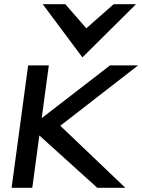

<svg xmlns="http://www.w3.org/2000/svg" viewBox="-20 -890 674 910"><path d="M370.6 -618 624.6 -870H518.6L389.2 -756L289.6 -870H182.6ZM265.8 -294 634.4 -580H501.4L177.6 -330L211.4 -580H113.4L35 0H133L166.5 -248L441 0H574Z"/></svg>

Font: Charger
Style: ExBdIt
Weight: 400
Designer: Jasper
Foundry: Cannot Into Space Fonts
Version: Version 0.99